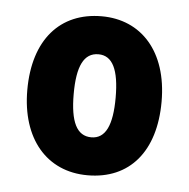

<svg xmlns="http://www.w3.org/2000/svg" viewBox="-37 -758 426 433"><g transform="rotate(5 176.5 -542.0)"><path d="M328 -542C328 -656 266 -722 177 -722C83 -722 24 -656 24 -542C24 -432 83 -362 176 -362C271 -362 328 -429 328 -542ZM129 -542C129 -605 144 -636 177 -636C209 -636 224 -605 224 -542C224 -479 209 -448 177 -448C144 -448 129 -479 129 -542Z"/></g></svg>

Font: Noto Sans Sinhala UI Condensed ExtraBold
Style: Regular
Weight: 800
Width: 3
Designer: Jelle Bosma - Monotype Design Team
Foundry: Monotype Imaging Inc.
Version: Version 2.006